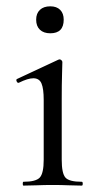

<svg xmlns="http://www.w3.org/2000/svg" viewBox="-20 -581 313 601"><path d="M53.4 0Q51.2 0 51.2 -6Q51.2 -12 53.4 -12Q92.4 -12 104.6 -25.3Q116.8 -38.6 116.8 -81V-268Q116.8 -303.4 109.9 -319.7Q103 -336 84.4 -336Q75.8 -336 64.7 -332.6Q53.6 -329.2 38.6 -321.8Q34.6 -320.8 32.1 -326.4Q29.6 -332 33.4 -333.8L162.8 -394.2Q165.6 -395.2 166.6 -395.2Q169.2 -395.2 172.2 -392.6Q175.2 -390 175.2 -386.8Q175.2 -378.8 174.2 -348Q173.2 -317.2 173.2 -269.2V-81Q173.2 -38.6 184.7 -25.3Q196.2 -12 236 -12Q239 -12 239 -6Q239 0 236 0Q218.4 0 194.8 -1Q171.2 -2 144.6 -2Q119 -2 95.4 -1Q71.8 0 53.4 0ZM137.4 -476.8Q116.6 -476.8 104.9 -488Q93.2 -499.2 93.2 -519.4Q93.2 -539 104.9 -550.1Q116.6 -561.2 137.4 -561.2Q157.4 -561.2 168.4 -550.1Q179.4 -539 179.4 -519.4Q179.4 -476.8 137.4 -476.8Z"/></svg>

Font: Cormorant Infant Light
Style: Regular
Weight: 300
Designer: Christian Thalmann (Catharsis Fonts)
Foundry: Catharsis Fonts
Version: Version 4.001